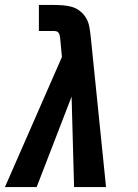

<svg xmlns="http://www.w3.org/2000/svg" viewBox="-39 -755 559 775"><path d="M-19 0 211 -525 204 -599Q203 -605 202 -611Q201 -617 198 -622Q195 -627 189 -628.5Q183 -630 177 -630H118V-735H177Q196 -735 216 -733.5Q236 -732 253.5 -726.5Q271 -721 285.5 -709Q300 -697 309 -681.5Q318 -666 321.5 -647Q325 -628 327 -609L389 0H260L250 -365L109 0Z"/></svg>

Font: Iosevka SS04 Extrabold Oblique
Style: Regular
Weight: 800
Italic angle: -9°
Monospace: yes
Designer: Belleve Invis
Foundry: Belleve Invis
Version: Version 19.0.0; ttfautohint (v1.8.4)